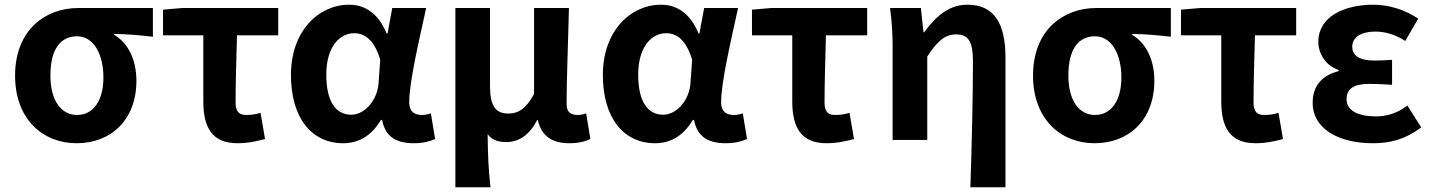

<svg xmlns="http://www.w3.org/2000/svg" viewBox="-20 -594 6076 815"><path d="M305 14C452 14 559 -86 559 -251C559 -341 524 -411 465 -446V-450C524 -449 567 -445 629 -438V-560H312C174 -560 44 -468 44 -273C44 -88 162 14 305 14ZM307 -106C239 -106 194 -168 194 -273C194 -390 240 -440 307 -440C379 -440 419 -361 419 -266C419 -165 375 -106 307 -106Z M988 14C1033 14 1073 5 1105 -4L1086 -115C1063 -108 1045 -106 1025 -106C997 -106 980 -118 980 -158C980 -236 983 -340 986 -444H1161V-560H754L672 -553V-444H843V-164C843 -55 879 14 988 14Z M1437 14C1504 14 1558 -19 1597 -85H1602C1615 -14 1662 14 1736 14C1778 14 1808 5 1827 -4L1809 -113C1796 -108 1783 -106 1771 -106C1740 -106 1717 -120 1717 -159C1717 -248 1760 -426 1789 -560H1645L1625 -452H1621C1586 -539 1527 -574 1462 -574C1333 -574 1215 -463 1215 -276C1215 -93 1303 14 1437 14ZM1471 -107C1406 -107 1365 -162 1365 -277C1365 -398 1424 -453 1483 -453C1531 -453 1569 -422 1594 -341L1587 -242C1582 -167 1527 -107 1471 -107Z M1913 201H2062C2053 120 2051 66 2050 -24C2071 3 2099 9 2131 9C2183 9 2229 -23 2260 -84H2263C2278 -18 2322 14 2396 14C2439 14 2464 6 2486 -4L2468 -113C2455 -108 2443 -106 2433 -106C2403 -106 2385 -117 2385 -153C2385 -258 2392 -423 2395 -560H2247V-195C2212 -131 2179 -112 2138 -112C2083 -112 2060 -145 2060 -229V-560H1913Z M2761 14C2828 14 2882 -19 2921 -85H2926C2939 -14 2986 14 3060 14C3102 14 3132 5 3151 -4L3133 -113C3120 -108 3107 -106 3095 -106C3064 -106 3041 -120 3041 -159C3041 -248 3084 -426 3113 -560H2969L2949 -452H2945C2910 -539 2851 -574 2786 -574C2657 -574 2539 -463 2539 -276C2539 -93 2627 14 2761 14ZM2795 -107C2730 -107 2689 -162 2689 -277C2689 -398 2748 -453 2807 -453C2855 -453 2893 -422 2918 -341L2911 -242C2906 -167 2851 -107 2795 -107Z M3488 14C3533 14 3573 5 3605 -4L3586 -115C3563 -108 3545 -106 3525 -106C3497 -106 3480 -118 3480 -158C3480 -236 3483 -340 3486 -444H3661V-560H3254L3172 -553V-444H3343V-164C3343 -55 3379 14 3488 14Z M4099 201H4248V-349C4248 -490 4203 -574 4087 -574C4009 -574 3954 -527 3903 -457H3900L3889 -560H3758C3767 -499 3769 -437 3769 -393V0H3916V-354C3959 -420 3992 -448 4038 -448C4091 -448 4110 -418 4110 -331C4110 -193 4105 24 4099 201Z M4626 14C4773 14 4880 -86 4880 -251C4880 -341 4845 -411 4786 -446V-450C4845 -449 4888 -445 4950 -438V-560H4633C4495 -560 4365 -468 4365 -273C4365 -88 4483 14 4626 14ZM4628 -106C4560 -106 4515 -168 4515 -273C4515 -390 4561 -440 4628 -440C4700 -440 4740 -361 4740 -266C4740 -165 4696 -106 4628 -106Z M5309 14C5354 14 5394 5 5426 -4L5407 -115C5384 -108 5366 -106 5346 -106C5318 -106 5301 -118 5301 -158C5301 -236 5304 -340 5307 -444H5482V-560H5075L4993 -553V-444H5164V-164C5164 -55 5200 14 5309 14Z M5807 14C5880 14 5942 -1 6013 -53L5954 -146C5909 -111 5861 -100 5822 -100C5741 -100 5696 -126 5696 -173C5696 -219 5728 -238 5795 -238C5825 -238 5856 -236 5889 -234V-340C5863 -338 5836 -337 5813 -337C5751 -337 5720 -358 5720 -396C5720 -437 5760 -460 5817 -460C5862 -460 5906 -446 5945 -420L6000 -515C5945 -552 5877 -574 5810 -574C5686 -574 5576 -524 5576 -416C5576 -369 5605 -316 5662 -297V-292C5597 -275 5552 -235 5552 -158C5552 -46 5664 14 5807 14Z"/></svg>

Font: Noto Sans JP
Style: Bold
Weight: 700
Designer: Ryoko NISHIZUKA 西塚涼子 (kana, bopomofo & ideographs); Paul D. Hunt (Latin, Greek & Cyrillic); Sandoll Communications 산돌커뮤니
Foundry: Adobe
Version: Version 2.004;hotconv 1.0.118;makeotfexe 2.5.65603